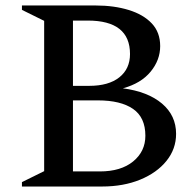

<svg xmlns="http://www.w3.org/2000/svg" viewBox="-20 -680 709 700"><path d="M60 0V-16L141 -56V-604L60 -644V-660H329Q396 -660 449.5 -643.5Q503 -627 533.5 -594.5Q564 -562 564 -512Q564 -461 529 -418.5Q494 -376 428 -358Q519 -346 570.5 -302.5Q622 -259 622 -192Q622 -137 587 -93.5Q552 -50 491 -25Q430 0 352 0ZM300 -605H246V-367H305Q376 -367 415 -398Q454 -429 454 -483Q454 -605 300 -605ZM337 -314H246V-55H344Q421 -55 465.5 -91.5Q510 -128 510 -185Q510 -252 465 -283Q420 -314 337 -314Z"/></svg>

Font: Spectral SC Medium
Style: Regular
Weight: 500
Designer: Jean-Baptiste Levee
Foundry: Production Type
Version: Version 2.001